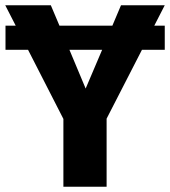

<svg xmlns="http://www.w3.org/2000/svg" viewBox="-27 -713 649 733"><path d="M602 -693 562 -615H602V-523H515L380 -260V0H215V-259L80 -523H-6V-615H33L-7 -693H167L200 -615H402L435 -693ZM238 -523 300 -375 363 -523Z"/></svg>

Font: FiraGO
Style: Bold
Weight: 700
Designer: bBox Type
Foundry: bBox Type GmbH
Version: Version 1.001;PS 001.001;hotconv 1.0.88;makeotf.lib2.5.64775